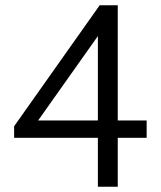

<svg xmlns="http://www.w3.org/2000/svg" viewBox="-20 -710 612 730"><path d="M352.1 0H427.7V-186H537.6V-252H427.7V-689.9H358.9L33.7 -230V-186H352.1ZM125 -252 352.1 -572.8V-252Z"/></svg>

Font: HK Grotesk
Style: Regular
Weight: 400
Designer: Alfredo Marco Pradil and Stefan Peev
Foundry: Hanken Design Co.
Version: Version 1.045;PS 001.045;hotconv 1.0.88;makeotf.lib2.5.64775